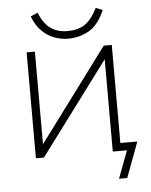

<svg xmlns="http://www.w3.org/2000/svg" viewBox="-56 -727 711 903"><g transform="rotate(-5 299.5 -275.5)"><path d="M469 130 518 0H451V-37H570L508 130ZM88 0V-500H127V-32H104L452 -500H490V0H451V-468H475L126 0ZM289 -547Q256 -547 223.5 -559Q191 -571 164.5 -597.5Q138 -624 122 -667L156 -681Q175 -631 208 -607Q241 -583 289 -583Q338 -583 370 -604Q402 -625 430 -680L462 -667Q431 -597 386 -572Q341 -547 289 -547Z"/></g></svg>

Font: Mulish ExtraLight
Style: Regular
Weight: 200
Designer: Vernon Adams
Foundry: Vernon Adams
Version: Version 3.603